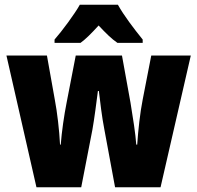

<svg xmlns="http://www.w3.org/2000/svg" viewBox="-20 -786 828 806"><path d="M475 -766H315C294 -728 240 -655 209 -620V-606H318C340 -622 364 -646 394 -679C424 -647 448 -623 473 -606H579V-620C541 -667 500 -721 475 -766ZM418 -243 463 0H654L781 -553H615L579 -368C568 -313 560 -239 556 -179H552C549 -224 538 -293 528 -354L492 -553H298L260 -357C249 -302 239 -232 235 -179H232C229 -240 220 -316 210 -368L177 -553H7L133 0H321L368 -242C376 -287 385 -357 391 -404H395C400 -362 408 -293 418 -243Z"/></svg>

Font: Noto Sans Thai Looped Condensed Black
Style: Regular
Weight: 900
Width: 3
Designer: Sasikarn Vongin, Ben Mitchell
Foundry: The Fontpad Ltd
Version: Version 1.001